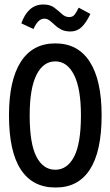

<svg xmlns="http://www.w3.org/2000/svg" viewBox="-20 -823 490 854"><path d="M226 11Q125 11 72.5 -69Q20 -149 20 -310Q20 -466 72.5 -548Q125 -630 226 -630Q327 -630 379.5 -548Q432 -466 432 -310Q432 -149 379.5 -68.5Q327 12 226 11ZM226 -68Q279 -68 309.5 -126Q340 -184 340 -310Q340 -429 309.5 -489.5Q279 -550 226 -550Q172 -550 142 -489.5Q112 -429 112 -310Q112 -184 142 -126Q172 -68 226 -68ZM330 -789 382 -761Q363 -721 342.5 -702Q322 -683 294 -683Q269 -683 252.5 -691.5Q236 -700 224 -711.5Q212 -723 201 -731.5Q190 -740 177 -740Q149 -740 129 -694L75 -719Q88 -758 112.5 -780.5Q137 -803 173 -803Q203 -803 221.5 -789Q240 -775 255 -761Q270 -747 288 -747Q303 -747 311.5 -757.5Q320 -768 330 -789Z"/></svg>

Font: Inconsolata SemiCondensed SemiBold
Style: Regular
Weight: 600
Width: 4
Monospace: yes
Designer: Raph Levien, Cyreal, Brenton Simpson
Foundry: Raph Levien, Cyreal, Google
Version: Version 3.001; ttfautohint (v1.8.2.53-6de2)